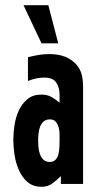

<svg xmlns="http://www.w3.org/2000/svg" viewBox="-20 -704 373 735"><path d="M213 -30Q197 -14 180 -1.5Q163 11 139 11Q106 11 85 -7.5Q64 -26 52 -53.5Q40 -81 35.5 -112Q31 -143 31 -169Q31 -194 35.5 -224.5Q40 -255 52 -281Q64 -307 85 -324.5Q106 -342 139 -342Q160 -342 176.5 -333Q193 -324 208 -311V-341Q208 -370 195 -388.5Q182 -407 150 -407Q119 -407 87 -394V-485Q107 -490 127 -493.5Q147 -497 169 -497Q195 -497 218.5 -490.5Q242 -484 262 -467Q277 -454 284.5 -439.5Q292 -425 295 -408.5Q298 -392 298 -374.5Q298 -357 298 -339V0H213ZM170 -84Q185 -84 193 -93Q201 -102 204 -115Q207 -128 207.5 -142.5Q208 -157 208 -167Q208 -177 208 -190.5Q208 -204 204.5 -216.5Q201 -229 193.5 -238Q186 -247 171 -247Q156 -247 147 -239Q138 -231 133.5 -219Q129 -207 127.5 -193Q126 -179 126 -168Q126 -157 127 -142.5Q128 -128 132.5 -115Q137 -102 146 -93Q155 -84 170 -84ZM70 -684H165L203 -538H139Z"/></svg>

Font: Osterbar
Style: Regular
Weight: 500
Width: 3
Designer: Peter Wiegel, Basierend auf Erbar schmal-halbfette Grotesk v. Jacob Erbar
Foundry: Peter Wiegel
Version: Version 1.0